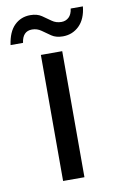

<svg xmlns="http://www.w3.org/2000/svg" viewBox="-118 -699 457 744"><g transform="rotate(-10 111.0 -327.5)"><path d="M69 0V-496H153V0ZM166 -552Q139 -552 121.5 -564Q104 -576 88 -587.5Q72 -599 52 -599Q15 -599 9 -554H-40Q-33 -605 -7.5 -630Q18 -655 55 -655Q82 -655 99.5 -643Q117 -631 133 -619.5Q149 -608 170 -608Q187 -608 199 -619Q211 -630 214 -653H262Q257 -604 230.5 -578Q204 -552 166 -552Z"/></g></svg>

Font: Firefly Display
Style: Regular
Weight: 400
Designer: Colophon Foundry, Jonny Pinhorn
Foundry: Colophon Foundry
Version: Version 1.200; ttfautohint (v1.8.3)